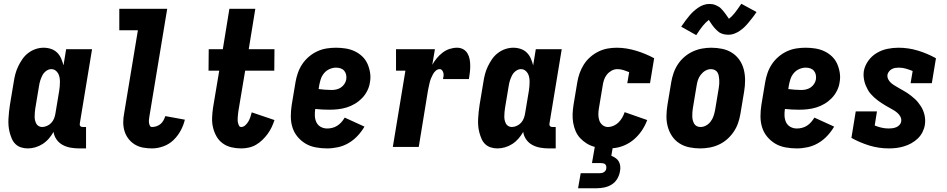

<svg xmlns="http://www.w3.org/2000/svg" viewBox="-20 -782 5040 1022"><path d="M128 8Q109 8 92 2.5Q75 -3 62.5 -15Q50 -27 43 -43.5Q36 -60 31.5 -77Q27 -94 25.5 -112.5Q24 -131 25 -149.5Q26 -168 28 -187Q30 -206 33 -225L53 -345Q56 -366 61.5 -387Q67 -408 76.5 -428Q86 -448 99 -467Q112 -486 130.5 -500Q149 -514 170 -521Q191 -528 212 -528Q233 -528 252 -521.5Q271 -515 284.5 -501.5Q298 -488 305.5 -470.5Q313 -453 318 -434L332 -520H470L405 -126Q404 -122 404.5 -118Q405 -114 407.5 -111Q410 -108 413.5 -107Q417 -106 421 -106H438V8H402Q378 8 355.5 4Q333 0 313.5 -10.5Q294 -21 281 -39.5Q268 -58 265 -80Q255 -62 240.5 -45Q226 -28 207.5 -16Q189 -4 168.5 2Q148 8 128 8ZM204 -106Q217 -106 230.5 -112Q244 -118 253.5 -128.5Q263 -139 268 -152Q273 -165 275 -178L295 -298Q297 -310 298 -322.5Q299 -335 299 -346.5Q299 -358 297 -369.5Q295 -381 289.5 -391Q284 -401 274.5 -407.5Q265 -414 253 -414Q239 -414 226 -404.5Q213 -395 206 -381.5Q199 -368 194.5 -354Q190 -340 188 -326L168 -206Q166 -195 165.5 -184.5Q165 -174 164.5 -164Q164 -154 166 -144Q168 -134 172.5 -125Q177 -116 185.5 -111Q194 -106 204 -106Z M789 8Q764 8 740.5 3.5Q717 -1 697.5 -13Q678 -25 664 -43Q650 -61 643 -83.5Q636 -106 636 -130.5Q636 -155 641 -180L714 -621H615V-735H870L775 -161Q774 -153 773 -145Q772 -137 773 -129Q774 -121 777.5 -113.5Q781 -106 789 -106Q801 -106 813 -110Q825 -114 834.5 -122Q844 -130 850 -141Q856 -152 860 -164L964 -145Q957 -115 941.5 -86.5Q926 -58 903 -36Q880 -14 849.5 -3Q819 8 789 8Z M1264 8Q1237 8 1211.5 2Q1186 -4 1165.5 -19Q1145 -34 1132.5 -56Q1120 -78 1114 -103Q1108 -128 1109 -155Q1110 -182 1114 -209L1147 -406H1090L1091 -520H1166L1201 -735H1339L1304 -520H1441L1440 -406H1285L1249 -191Q1248 -183 1247 -175Q1246 -167 1245.5 -159Q1245 -151 1245 -143Q1245 -135 1247 -127.5Q1249 -120 1252.5 -113Q1256 -106 1264 -106Q1276 -106 1286.5 -116Q1297 -126 1303 -137Q1309 -148 1313 -160Q1317 -172 1320 -184L1441 -143Q1435 -124 1426 -105Q1417 -86 1404.5 -69Q1392 -52 1376.5 -37Q1361 -22 1343 -11.5Q1325 -1 1304.5 3.5Q1284 8 1264 8Z M1721 8Q1691 8 1661 2.5Q1631 -3 1606.5 -17.5Q1582 -32 1563.5 -54.5Q1545 -77 1536.5 -104.5Q1528 -132 1528 -163Q1528 -194 1533 -225L1553 -345Q1557 -369 1565.5 -393.5Q1574 -418 1588.5 -440Q1603 -462 1624 -480Q1645 -498 1669 -509Q1693 -520 1718 -524Q1743 -528 1768 -528Q1794 -528 1819.5 -524Q1845 -520 1867.5 -509.5Q1890 -499 1908 -482Q1926 -465 1936 -442.5Q1946 -420 1950 -394.5Q1954 -369 1949 -343Q1946 -321 1935 -299Q1924 -277 1907 -259.5Q1890 -242 1869 -229.5Q1848 -217 1825 -210Q1802 -203 1779 -200.5Q1756 -198 1733 -198Q1714 -198 1695.5 -199Q1677 -200 1658 -202Q1655 -183 1656 -164.5Q1657 -146 1664.5 -130.5Q1672 -115 1687.5 -106.5Q1703 -98 1722 -98Q1735 -98 1749 -101.5Q1763 -105 1775.5 -113Q1788 -121 1797.5 -132Q1807 -143 1815 -156L1920 -108Q1905 -82 1883.5 -59Q1862 -36 1835.5 -20.5Q1809 -5 1779.5 1.5Q1750 8 1721 8ZM1746 -303Q1758 -303 1771 -306Q1784 -309 1795 -316.5Q1806 -324 1813.5 -335.5Q1821 -347 1823 -359Q1825 -372 1822.5 -384Q1820 -396 1812.5 -405Q1805 -414 1793.5 -418Q1782 -422 1769 -422Q1752 -422 1734.5 -414.5Q1717 -407 1705 -392.5Q1693 -378 1687.5 -361Q1682 -344 1679 -327L1676 -308Q1692 -306 1710 -304.5Q1728 -303 1746 -303Z M2071 0 2138 -406H2088V-520H2295L2281 -437Q2291 -455 2305 -472Q2319 -489 2336 -502Q2353 -515 2373 -521.5Q2393 -528 2413 -528Q2431 -528 2445.5 -520Q2460 -512 2468.5 -497.5Q2477 -483 2480 -466Q2483 -449 2483 -431.5Q2483 -414 2481 -396.5Q2479 -379 2476 -361H2338Q2340 -369 2341 -377.5Q2342 -386 2340 -394Q2338 -402 2333 -408Q2328 -414 2320 -414Q2309 -414 2299.5 -405.5Q2290 -397 2284.5 -386.5Q2279 -376 2274.5 -365.5Q2270 -355 2267.5 -344Q2265 -333 2262.5 -322Q2260 -311 2258 -300L2209 0Z M2628 8Q2609 8 2592 2.5Q2575 -3 2562.5 -15Q2550 -27 2543 -43.5Q2536 -60 2531.5 -77Q2527 -94 2525.5 -112.5Q2524 -131 2525 -149.5Q2526 -168 2528 -187Q2530 -206 2533 -225L2553 -345Q2556 -366 2561.5 -387Q2567 -408 2576.5 -428Q2586 -448 2599 -467Q2612 -486 2630.5 -500Q2649 -514 2670 -521Q2691 -528 2712 -528Q2733 -528 2752 -521.5Q2771 -515 2784.5 -501.5Q2798 -488 2805.5 -470.5Q2813 -453 2818 -434L2832 -520H2970L2905 -126Q2904 -122 2904.5 -118Q2905 -114 2907.5 -111Q2910 -108 2913.5 -107Q2917 -106 2921 -106H2938V8H2902Q2878 8 2855.5 4Q2833 0 2813.5 -10.5Q2794 -21 2781 -39.5Q2768 -58 2765 -80Q2755 -62 2740.5 -45Q2726 -28 2707.5 -16Q2689 -4 2668.5 2Q2648 8 2628 8ZM2704 -106Q2717 -106 2730.5 -112Q2744 -118 2753.5 -128.5Q2763 -139 2768 -152Q2773 -165 2775 -178L2795 -298Q2797 -310 2798 -322.5Q2799 -335 2799 -346.5Q2799 -358 2797 -369.5Q2795 -381 2789.5 -391Q2784 -401 2774.5 -407.5Q2765 -414 2753 -414Q2739 -414 2726 -404.5Q2713 -395 2706 -381.5Q2699 -368 2694.5 -354Q2690 -340 2688 -326L2668 -206Q2666 -195 2665.5 -184.5Q2665 -174 2664.5 -164Q2664 -154 2666 -144Q2668 -134 2672.5 -125Q2677 -116 2685.5 -111Q2694 -106 2704 -106Z M3057 220 3071 140H3171Q3177 140 3182.5 139Q3188 138 3193.5 135Q3199 132 3202.5 127Q3206 122 3207 116Q3208 110 3207 103.5Q3206 97 3202 93Q3198 89 3191.5 87.5Q3185 86 3179 86H3131L3146 0Q3123 -6 3103.5 -18Q3084 -30 3068.5 -46.5Q3053 -63 3044 -84Q3035 -105 3031 -128.5Q3027 -152 3028 -176Q3029 -200 3033 -225L3053 -345Q3057 -369 3065.5 -393Q3074 -417 3088 -439Q3102 -461 3122 -478.5Q3142 -496 3165.5 -507.5Q3189 -519 3213.5 -523.5Q3238 -528 3263 -528Q3290 -528 3316.5 -523.5Q3343 -519 3367.5 -511.5Q3392 -504 3416 -494Q3440 -484 3462 -472L3440 -339H3319L3329 -398Q3314 -404 3298.5 -409Q3283 -414 3266 -414Q3250 -414 3235.5 -406Q3221 -398 3210.5 -385Q3200 -372 3195 -356.5Q3190 -341 3188 -326L3168 -206Q3165 -189 3165 -172.5Q3165 -156 3170 -141Q3175 -126 3187.5 -116Q3200 -106 3216 -106Q3231 -106 3246 -112.5Q3261 -119 3272.5 -130.5Q3284 -142 3292 -156Q3300 -170 3305 -185L3425 -143Q3415 -115 3397 -88Q3379 -61 3354.5 -40Q3330 -19 3300.5 -7Q3271 5 3241 7L3234 47Q3246 52 3257 59.5Q3268 67 3274 78Q3280 89 3281.5 102.5Q3283 116 3280 130Q3277 150 3266 169Q3255 188 3237 199.5Q3219 211 3198 215.5Q3177 220 3157 220Z M3707 8Q3677 8 3648.5 2Q3620 -4 3596.5 -19Q3573 -34 3557.5 -57Q3542 -80 3534.5 -107.5Q3527 -135 3527.5 -165Q3528 -195 3533 -225L3553 -345Q3557 -369 3565.5 -393.5Q3574 -418 3588.5 -440Q3603 -462 3623.5 -479.5Q3644 -497 3668 -508Q3692 -519 3717 -523.5Q3742 -528 3766 -528Q3796 -528 3824.5 -522Q3853 -516 3876.5 -501Q3900 -486 3916 -463Q3932 -440 3939 -412.5Q3946 -385 3946 -355Q3946 -325 3941 -295L3921 -175Q3917 -151 3908.5 -126.5Q3900 -102 3885 -80Q3870 -58 3850 -40.5Q3830 -23 3806 -12Q3782 -1 3756.5 3.5Q3731 8 3707 8ZM3708 -106Q3724 -106 3738.5 -114Q3753 -122 3763 -135.5Q3773 -149 3778 -164Q3783 -179 3786 -194L3806 -314Q3808 -325 3808.5 -335.5Q3809 -346 3808.5 -356.5Q3808 -367 3806 -377.5Q3804 -388 3799 -396.5Q3794 -405 3784.5 -409.5Q3775 -414 3765 -414Q3749 -414 3735 -406Q3721 -398 3710.5 -384.5Q3700 -371 3695 -356Q3690 -341 3688 -326L3668 -206Q3666 -195 3665.5 -184.5Q3665 -174 3665 -163.5Q3665 -153 3667.5 -142.5Q3670 -132 3675 -123.5Q3680 -115 3689 -110.5Q3698 -106 3708 -106ZM3686 -595 3606 -640Q3618 -658 3629 -672.5Q3640 -687 3650 -699Q3660 -711 3671 -721Q3682 -731 3695.5 -740.5Q3709 -750 3724.5 -755.5Q3740 -761 3756 -761Q3765 -761 3773.5 -759.5Q3782 -758 3791 -754Q3800 -750 3806.5 -746Q3813 -742 3819.5 -735Q3826 -728 3831.5 -721.5Q3837 -715 3841.5 -708.5Q3846 -702 3851 -695Q3856 -688 3860 -682Q3876 -694 3891 -713Q3906 -732 3926 -762L4007 -718Q3995 -700 3983.5 -685.5Q3972 -671 3962 -659Q3952 -647 3941.5 -637Q3931 -627 3917 -617.5Q3903 -608 3888 -602.5Q3873 -597 3857 -597Q3848 -597 3839 -598.5Q3830 -600 3821 -603.5Q3812 -607 3806 -611.5Q3800 -616 3793 -623Q3786 -630 3780.5 -636.5Q3775 -643 3770.5 -649.5Q3766 -656 3761 -663.5Q3756 -671 3753 -676Q3737 -664 3721.5 -645Q3706 -626 3686 -595Z M4221 8Q4191 8 4161 2.5Q4131 -3 4106.5 -17.5Q4082 -32 4063.5 -54.5Q4045 -77 4036.5 -104.5Q4028 -132 4028 -163Q4028 -194 4033 -225L4053 -345Q4057 -369 4065.5 -393.5Q4074 -418 4088.5 -440Q4103 -462 4124 -480Q4145 -498 4169 -509Q4193 -520 4218 -524Q4243 -528 4268 -528Q4294 -528 4319.5 -524Q4345 -520 4367.5 -509.5Q4390 -499 4408 -482Q4426 -465 4436 -442.5Q4446 -420 4450 -394.5Q4454 -369 4449 -343Q4446 -321 4435 -299Q4424 -277 4407 -259.5Q4390 -242 4369 -229.5Q4348 -217 4325 -210Q4302 -203 4279 -200.5Q4256 -198 4233 -198Q4214 -198 4195.5 -199Q4177 -200 4158 -202Q4155 -183 4156 -164.5Q4157 -146 4164.5 -130.5Q4172 -115 4187.5 -106.5Q4203 -98 4222 -98Q4235 -98 4249 -101.5Q4263 -105 4275.5 -113Q4288 -121 4297.5 -132Q4307 -143 4315 -156L4420 -108Q4405 -82 4383.5 -59Q4362 -36 4335.5 -20.5Q4309 -5 4279.5 1.5Q4250 8 4221 8ZM4246 -303Q4258 -303 4271 -306Q4284 -309 4295 -316.5Q4306 -324 4313.5 -335.5Q4321 -347 4323 -359Q4325 -372 4322.5 -384Q4320 -396 4312.5 -405Q4305 -414 4293.5 -418Q4282 -422 4269 -422Q4252 -422 4234.5 -414.5Q4217 -407 4205 -392.5Q4193 -378 4187.5 -361Q4182 -344 4179 -327L4176 -308Q4192 -306 4210 -304.5Q4228 -303 4246 -303Z M4712 8Q4657 8 4607 -7.5Q4557 -23 4512 -48L4535 -189H4648L4636 -114Q4653 -107 4672 -102.5Q4691 -98 4711 -98Q4721 -98 4731 -99.5Q4741 -101 4751 -105Q4761 -109 4768.5 -117.5Q4776 -126 4777 -136Q4779 -149 4773 -160.5Q4767 -172 4757.5 -180.5Q4748 -189 4737 -195.5Q4726 -202 4715 -208Q4704 -214 4693 -220.5Q4682 -227 4671.5 -234Q4661 -241 4651 -248.5Q4641 -256 4632 -264.5Q4623 -273 4614.5 -282.5Q4606 -292 4600 -303Q4594 -314 4589 -325.5Q4584 -337 4581 -349.5Q4578 -362 4577 -375.5Q4576 -389 4578 -403Q4583 -432 4601.5 -458Q4620 -484 4647 -500Q4674 -516 4703.5 -522Q4733 -528 4762 -528Q4816 -528 4866.5 -512.5Q4917 -497 4962 -472L4940 -339H4827L4838 -404Q4821 -411 4802.5 -416.5Q4784 -422 4764 -422Q4755 -422 4745.5 -420.5Q4736 -419 4727.5 -414.5Q4719 -410 4712.5 -402Q4706 -394 4704 -385Q4702 -372 4708 -360Q4714 -348 4723.5 -340Q4733 -332 4744 -325.5Q4755 -319 4766 -312.5Q4777 -306 4788 -300Q4799 -294 4809.5 -287Q4820 -280 4830 -272Q4840 -264 4849.5 -255.5Q4859 -247 4866.5 -237.5Q4874 -228 4881 -217.5Q4888 -207 4893 -195Q4898 -183 4901 -170.5Q4904 -158 4904.5 -144.5Q4905 -131 4903 -118Q4900 -98 4890.5 -79Q4881 -60 4865.5 -45Q4850 -30 4831 -19.5Q4812 -9 4792 -3Q4772 3 4752 5.5Q4732 8 4712 8Z"/></svg>

Font: Iosevka Curly Slab Heavy
Style: Italic
Weight: 900
Italic angle: -9°
Monospace: yes
Designer: Belleve Invis
Foundry: Belleve Invis
Version: Version 22.1.2; ttfautohint (v1.8.4)